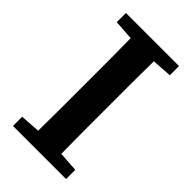

<svg xmlns="http://www.w3.org/2000/svg" viewBox="-207 -731 798 798"><g transform="rotate(45 192.0 -332.0)"><path d="M36 -610V-664H348V-610L260 -604Q259 -543 259 -480.5Q259 -418 259 -356V-308Q259 -246 259 -184Q259 -122 260 -60L348 -54V0H36V-54L124 -60Q125 -122 125 -184Q125 -246 125 -308V-356Q125 -418 125 -480Q125 -542 124 -604Z"/></g></svg>

Font: Source Serif 4 SmText Semibold
Style: Regular
Weight: 600
Designer: Frank Grießhammer
Foundry: Adobe
Version: Version 4.005;hotconv 1.1.0;makeotfexe 2.6.0